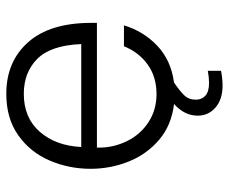

<svg xmlns="http://www.w3.org/2000/svg" viewBox="-80 -502 744 625"><g transform="rotate(-90 292.5 -190.0)"><path d="M124 -247V-240Q124 -192 145.5 -148.5Q167 -105 207 -79Q247 -53 298 -53Q354 -53 394 -81.5Q434 -110 454 -159H522Q503 -96 456 -51Q409 -6 336 4Q309 22 294.5 37Q280 52 280 75Q280 94 293 106Q306 118 335 118Q352 118 374 114V157Q349 162 326 162Q281 162 254.5 139Q228 116 228 81Q228 38 266 4Q197 -4 149.5 -44.5Q102 -85 78.5 -144Q55 -203 55 -268Q55 -338 82 -401Q109 -464 164 -503Q219 -542 299 -542Q404 -542 467 -471Q530 -400 530 -266V-247ZM126 -298H461Q457 -397 413 -441Q369 -485 299 -485Q221 -485 175.5 -433Q130 -381 126 -298Z"/></g></svg>

Font: Be Vietnam Light
Style: Regular
Weight: 300
Designer: Gabriel Lam
Foundry: TypeRant
Version: Version 4.000